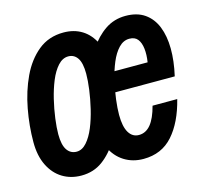

<svg xmlns="http://www.w3.org/2000/svg" viewBox="-88 -663 826 774"><g transform="rotate(-15 325.0 -276.0)"><path d="M161 12Q117 12 82.5 -9Q48 -30 28 -70.5Q8 -111 8 -168Q8 -236 21 -305.5Q34 -375 61.5 -433.5Q89 -492 133 -528Q177 -564 239 -564Q283 -564 316 -543.5Q349 -523 368.5 -482.5Q388 -442 388 -384Q388 -344 380.5 -292Q373 -240 357 -187Q341 -134 314.5 -89Q288 -44 250 -16Q212 12 161 12ZM167 -86Q190 -86 209 -107.5Q228 -129 242 -163Q256 -197 265.5 -237Q275 -277 280 -314.5Q285 -352 285 -380Q285 -425 271 -445.5Q257 -466 233 -466Q209 -466 189.5 -444.5Q170 -423 156 -389Q142 -355 132.5 -315.5Q123 -276 118 -238Q113 -200 113 -173Q113 -128 127.5 -107Q142 -86 167 -86ZM420 12Q375 12 340 -10Q305 -32 285.5 -73.5Q266 -115 266 -172Q266 -218 274.5 -271Q283 -324 301 -376Q319 -428 347 -470.5Q375 -513 412.5 -538.5Q450 -564 498 -564Q546 -564 577.5 -542Q609 -520 624.5 -481Q640 -442 640.5 -390Q641 -338 627 -277H360L379 -360H536Q541 -391 538 -416.5Q535 -442 523.5 -456.5Q512 -471 489 -471Q464 -471 444.5 -450.5Q425 -430 411 -396.5Q397 -363 388 -324Q379 -285 374.5 -248.5Q370 -212 370 -185Q370 -136 385 -111Q400 -86 427 -86Q456 -86 476.5 -111Q497 -136 510 -186H613Q590 -94 543 -41Q496 12 420 12Z"/></g></svg>

Font: Azeret Mono Thin Medium
Style: Italic
Weight: 500
Italic angle: -12°
Version: Version 1.002